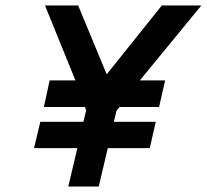

<svg xmlns="http://www.w3.org/2000/svg" viewBox="-20 -680 754 700"><path d="M262 -140H104L127 -236H284L294 -277L290 -290H140L161 -387H255L144 -660H265L369 -409L570 -660H714L490 -387H582L560 -290H416L405 -277L395 -236H548L526 -140H373L340 0H229Z"/></svg>

Font: Cairo SemiBold
Style: Italic
Weight: 600
Italic angle: -13°
Designer: Mohamed Gaber, Accademia di Belle Arti di Urbino and others
Foundry: Kief Type Foundry, Accademia di Belle Arti di Urbino and others
Version: Version 3.011